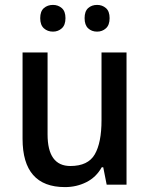

<svg xmlns="http://www.w3.org/2000/svg" viewBox="-20 -753 611 783"><path d="M496 -539V0H415L401 -71H395Q372 -30 332 -10Q292 10 245 10Q72 10 72 -187V-539H174V-205Q174 -76 267 -76Q339 -76 366.5 -123.5Q394 -171 394 -263V-539ZM144 -679Q144 -707 159 -720Q174 -733 196 -733Q217 -733 232 -720Q247 -707 247 -679Q247 -651 232 -637.5Q217 -624 196 -624Q174 -624 159 -637.5Q144 -651 144 -679ZM325 -679Q325 -707 339.5 -720Q354 -733 376 -733Q397 -733 412 -720Q427 -707 427 -679Q427 -651 412 -637.5Q397 -624 376 -624Q354 -624 339.5 -637.5Q325 -651 325 -679Z"/></svg>

Font: Noto Sans Gurmukhi SemiCondensed Medium
Style: Regular
Weight: 500
Width: 4
Designer: Jelle Bosma - Monotype Design Team
Foundry: Monotype Imaging Inc.
Version: Version 2.004; ttfautohint (v1.8.4.7-5d5b)